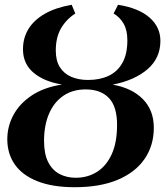

<svg xmlns="http://www.w3.org/2000/svg" viewBox="-20 -771 690 802"><path d="M292 11Q199.5 11 136.8 -13.8Q74 -38.5 42.2 -83.5Q10.5 -128.5 10.5 -189.5Q10.5 -243 36 -290.5Q61.5 -338 112.2 -372Q163 -406 239 -418Q164.5 -430 120.2 -467.2Q76 -504.5 76 -565Q76 -613 99.2 -650.5Q122.5 -688 167.8 -713.8Q213 -739.5 279.5 -751L294.5 -714.5Q257 -690.5 235 -652.8Q213 -615 213 -560Q213 -517.5 230.2 -490.2Q247.5 -463 278 -450Q308.5 -437 348 -437Q397.5 -437 434.2 -454.5Q471 -472 491.5 -508.8Q512 -545.5 512 -602.5Q512 -645.5 496.2 -672.5Q480.5 -699.5 454.5 -714.5L473 -751Q559 -737.5 604.5 -697.8Q650 -658 650 -600.5Q650 -528 595.8 -481.5Q541.5 -435 450.5 -417.5Q531 -403.5 576.8 -357Q622.5 -310.5 622.5 -237.5Q622.5 -163.5 584.2 -107.5Q546 -51.5 472.2 -20.2Q398.5 11 292 11ZM296.5 -28.5Q346 -28.5 385 -53Q424 -77.5 446.5 -126.5Q469 -175.5 469 -249.5Q469 -326 434.8 -361.8Q400.5 -397.5 338 -397.5Q283 -397.5 244 -370.5Q205 -343.5 184.5 -295.2Q164 -247 164 -182.5Q164 -127.5 181.5 -93.5Q199 -59.5 229 -44Q259 -28.5 296.5 -28.5Z"/></svg>

Font: Merriweather 96pt
Style: Bold Italic
Weight: 700
Italic angle: -7.8°
Version: Version 2.101